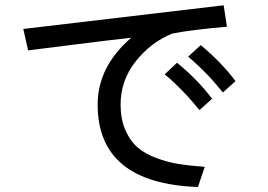

<svg xmlns="http://www.w3.org/2000/svg" viewBox="-20 -706 1040 744"><path d="M70.3 -593.8 846.7 -685.5 859.4 -602.5Q723.6 -590.8 648.4 -576.2Q565.4 -543 506.3 -468.8Q447.3 -394.5 447.3 -300.8Q447.3 -245.1 465.3 -203.1Q483.4 -161.1 512.2 -135.7Q541 -110.4 585.4 -93.8Q629.9 -77.1 673.3 -70.3Q716.8 -63.5 773.4 -59.6L747.1 18.6Q358.4 4.9 358.4 -300.8Q358.4 -447.3 488.3 -559.6Q414.1 -551.8 271.5 -533.7Q128.9 -515.6 88.9 -510.7ZM709 -486.3 757.8 -531.2Q837.9 -464.8 892.6 -391.6L843.8 -347.7Q779.3 -427.7 709 -486.3ZM618.2 -418 666 -462.9Q749 -394.5 801.8 -323.2L752.9 -279.3Q688.5 -359.4 618.2 -418Z"/></svg>

Font: Gothic A1 Medium
Style: Regular
Weight: 500
Designer: HanYang I&C Co.,Ltd.
Foundry: HanYang I&C Co.,Ltd.
Version: Version 2.50